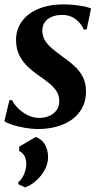

<svg xmlns="http://www.w3.org/2000/svg" viewBox="-20 -564 450 855"><path d="M366 -432.5H352.5Q345 -455.5 319.5 -476.5Q294 -497.5 256 -497.5Q232 -497.5 212.2 -489.8Q192.5 -482 180.8 -467Q169 -452 168.5 -429Q168 -405.5 179.2 -386Q190.5 -366.5 210.2 -349.5Q230 -332.5 255 -314.5Q284.5 -294 309 -272.2Q333.5 -250.5 348.2 -223Q363 -195.5 363 -157Q363 -116 346.5 -84.5Q330 -53 300.8 -32Q271.5 -11 233 -0.2Q194.5 10.5 150 10.5Q121 10.5 89.8 5Q58.5 -0.5 34 -8.5Q9.5 -16.5 -0.5 -24.5L22 -118H34Q43 -99 61.5 -80.8Q80 -62.5 104 -50.8Q128 -39 155 -39Q178 -39 198.2 -47.2Q218.5 -55.5 231.2 -72.2Q244 -89 244 -114Q244 -138.5 231.8 -157.5Q219.5 -176.5 198.8 -193.5Q178 -210.5 152 -228Q128.5 -244 105.2 -265.5Q82 -287 66.8 -316.5Q51.5 -346 51.5 -385.5Q51.5 -434.5 78.5 -470.2Q105.5 -506 153 -525.2Q200.5 -544.5 262.5 -544.5Q287.5 -544.5 312.5 -541.8Q337.5 -539 357 -534.8Q376.5 -530.5 385.5 -526.5ZM92 270.5 61 256 61.5 247.5Q77.5 234.5 87.5 210.8Q97.5 187 97 163Q96.5 144.5 88.5 130Q80.5 115.5 65.5 109V89L139 46Q166 56 179.8 79.2Q193.5 102.5 194 133.5Q194.5 164 179.8 191.5Q165 219 141.5 240Q118 261 92 270.5Z"/></svg>

Font: Merriweather 72pt SemiBold
Style: Italic
Weight: 600
Italic angle: -7.8°
Version: Version 2.101